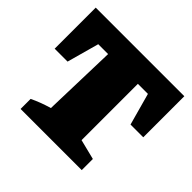

<svg xmlns="http://www.w3.org/2000/svg" viewBox="-129 -625 757 757"><g transform="rotate(45 249.5 -246.0)"><path d="M496 -492V-263H425L388 -397H332V-83L416 -62V0H75V-56Q112 -74 157 -87L166 -397H111L74 -263H2V-492Z"/></g></svg>

Font: Piazzolla ExtraBold
Style: Regular
Weight: 800
Designer: Juan Pablo del Peral
Foundry: Huerta Tipografica
Version: Version 1.330